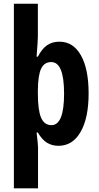

<svg xmlns="http://www.w3.org/2000/svg" viewBox="-20 -780 536 1040"><path d="M185.1 -582Q185.1 -560.5 178.2 -473.1H185.1Q208 -517.1 235.8 -535.6Q263.7 -554.2 301.8 -554.2Q376.5 -554.2 418.2 -480.5Q460 -406.7 460 -273.9Q460 -141.1 416.7 -65.7Q373.5 9.8 296.9 9.8Q261.7 9.8 234.6 -6.8Q207.5 -23.4 185.1 -62H178.2Q186 2.4 186 18.1V240.2H55.2V-759.8H185.1ZM185.1 -273.9Q185.1 -183.6 202.4 -142.8Q219.7 -102.1 258.8 -102.1Q327.1 -102.1 327.1 -272.9Q327.1 -443.8 257.8 -443.8Q219.7 -443.8 202.9 -408.4Q186 -373 185.1 -291Z"/></svg>

Font: Open Sans Hebrew Condensed
Style: Bold
Weight: 700
Width: 3
Foundry: Ascender Corporation, Yanek Iontef
Version: Version 2.001;PS 002.001;hotconv 1.0.70;makeotf.lib2.5.58329